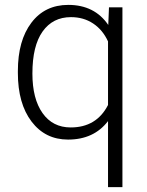

<svg xmlns="http://www.w3.org/2000/svg" viewBox="-20 -558 598 781"><path d="M52.7 -269Q52.7 -393.1 107.7 -465.6Q162.6 -538.1 257.8 -538.1Q364.7 -538.1 420.4 -456.5L423.3 -528.3H478V203.1H419.4V-65.4Q361.8 9.8 256.8 9.8Q164.1 9.8 108.4 -63.5Q52.7 -136.7 52.7 -261.2ZM111.8 -258.8Q111.8 -156.2 153.1 -97.9Q194.3 -39.6 267.6 -39.6Q372.6 -39.6 419.4 -130.9V-389.6Q397.5 -437 358.6 -462.6Q319.8 -488.3 268.6 -488.3Q194.8 -488.3 153.3 -429.9Q111.8 -371.6 111.8 -258.8Z"/></svg>

Font: RobotoInd Light
Style: Regular
Weight: 300
Designer: Google
Version: Version 2.001151; 2014